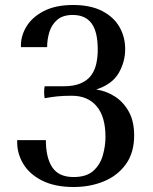

<svg xmlns="http://www.w3.org/2000/svg" viewBox="-20 -735 613 770"><path d="M518 -192Q518 -122 484.5 -76Q451 -30 396 -7.5Q341 15 275 15Q200 15 148.5 -11Q97 -37 72 -80Q47 -123 49 -173H164Q164 -102 190 -63.5Q216 -25 275 -25Q327 -25 354.5 -50Q382 -75 392.5 -112.5Q403 -150 403 -186Q403 -267 367.5 -309Q332 -351 268 -351Q234 -351 209.5 -348.5Q185 -346 159 -341Q155 -365 159 -389H234Q276 -389 303 -400.5Q330 -412 345 -432Q360 -452 366 -479Q372 -506 372 -536Q372 -608 347 -641.5Q322 -675 272 -675Q232 -675 209.5 -655.5Q187 -636 178 -606.5Q169 -577 169 -546H64Q62 -587 84.5 -626Q107 -665 154.5 -690Q202 -715 273 -715Q343 -715 389.5 -691Q436 -667 459 -627Q482 -587 482 -538Q482 -487 456 -442Q430 -397 366 -376Q407 -370 441.5 -347.5Q476 -325 497 -286.5Q518 -248 518 -192Z"/></svg>

Font: Poltawski Nowy
Style: Regular
Weight: 400
Designer: Adam Pótawski, Mateusz Machalski, Borys Kosmynka, Ania Wieluska
Foundry: Capitalics.wtf
Version: Version 1.001;gftools[0.9.25]